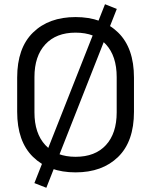

<svg xmlns="http://www.w3.org/2000/svg" viewBox="-20 -794 709 900"><path d="M60.5 -269.8V-430.2Q60.5 -569 134.8 -641.5Q209 -714 334.2 -714Q459.5 -714 533.8 -641.5Q608 -569 608 -430.2V-269.8Q608 -131 533.8 -58.5Q459.5 14 334.2 14Q209 14 134.8 -58.5Q60.5 -131 60.5 -269.8ZM527 -267.2V-432.8Q527 -531 476.6 -586Q426.2 -641 334.2 -641Q243.2 -641 192.4 -586Q141.5 -531 141.5 -432.8V-267.2Q141.5 -169 192.4 -114Q243.2 -59 334.2 -59Q426.2 -59 476.6 -114Q527 -169 527 -267.2ZM197.2 86.2 141.2 64.2 472.2 -774.2 527.5 -752.2Z"/></svg>

Font: Space 7353
Style: Regular
Weight: 400
Designer: Christine Claussen + Ruben Lyon  (Space 7353)
Version: Version 1.000;FEAKit 1.0